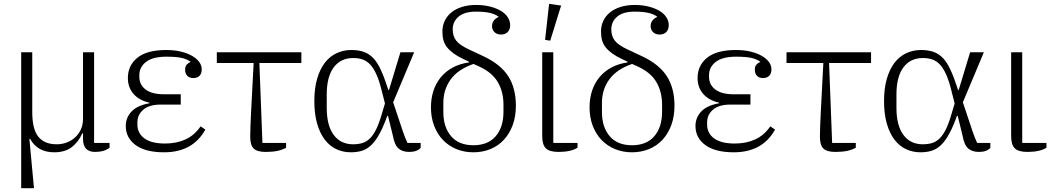

<svg xmlns="http://www.w3.org/2000/svg" viewBox="-20 -786 5531 1006"><path d="M91 -512H149V-199Q149 -109 181 -69.5Q213 -30 277 -30Q305 -30 330 -39.5Q355 -49 374 -66.5Q393 -84 404 -108.5Q415 -133 415 -164V-512H473V-37H554V-12Q526 10 478 10Q415 10 415 -58V-87H411Q391 -42 356 -15Q321 12 264 12Q177 12 138 -58H134L158 200H91Z M840 12Q742 12 690.5 -26Q639 -64 639 -126Q639 -170 669.5 -202Q700 -234 763 -245V-248Q709 -260 679.5 -294Q650 -328 650 -377Q650 -443 700 -483.5Q750 -524 851 -524Q894 -524 928.5 -515.5Q963 -507 987 -493Q1011 -479 1024 -461Q1037 -443 1037 -423Q1037 -400 1025 -388.5Q1013 -377 993 -377Q973 -377 961.5 -388.5Q950 -400 950 -421Q950 -438 958.5 -447.5Q967 -457 978 -461V-463Q958 -477 930 -483Q902 -489 852 -489Q780 -489 745 -461.5Q710 -434 710 -392V-384Q710 -342 743 -317Q776 -292 839 -292H927V-238H822Q762 -238 731 -211.5Q700 -185 700 -145V-133Q700 -88 736.5 -61Q773 -34 845 -34Q905 -34 952 -55.5Q999 -77 1031 -124L1056 -107Q990 12 840 12Z M1479 -12Q1460 -1 1434 4.5Q1408 10 1372 10Q1328 10 1309.5 -7.5Q1291 -25 1291 -70Q1291 -93 1292.5 -131.5Q1294 -170 1296 -207L1309 -456H1116V-512H1559V-456H1339L1355 -37H1479Z M2184 -11Q2165 10 2124 10Q2089 10 2068 -8Q2047 -26 2038 -77L2013 -179H2009L2001 -157Q1981 -105 1961 -72Q1941 -39 1919.5 -20.5Q1898 -2 1873 5Q1848 12 1818 12Q1777 12 1742 -4.5Q1707 -21 1681.5 -54.5Q1656 -88 1641.5 -138.5Q1627 -189 1627 -256Q1627 -323 1641.5 -373Q1656 -423 1681.5 -456.5Q1707 -490 1743 -507Q1779 -524 1821 -524Q1853 -524 1879 -516.5Q1905 -509 1926.5 -490.5Q1948 -472 1965.5 -439.5Q1983 -407 2000 -358L2015 -314H2018L2078 -512H2150L2040 -250L2091 -97Q2097 -80 2103 -64.5Q2109 -49 2115 -37H2184ZM1979 -315Q1967 -363 1952.5 -395.5Q1938 -428 1920.5 -447Q1903 -466 1881 -474Q1859 -482 1831 -482Q1765 -482 1728.5 -433Q1692 -384 1692 -291V-221Q1692 -128 1728.5 -79Q1765 -30 1830 -30Q1857 -30 1878.5 -36.5Q1900 -43 1918 -60.5Q1936 -78 1951 -108.5Q1966 -139 1980 -187L1997 -244Z M2460 12Q2412 12 2371 -5Q2330 -22 2300.5 -53Q2271 -84 2254.5 -127.5Q2238 -171 2238 -223Q2238 -270 2251 -310Q2264 -350 2289.5 -381Q2315 -412 2352 -432Q2389 -452 2437 -459V-463L2411 -475Q2379 -490 2357.5 -505.5Q2336 -521 2322.5 -538Q2309 -555 2303.5 -575.5Q2298 -596 2298 -621Q2298 -651 2310 -676.5Q2322 -702 2344.5 -720.5Q2367 -739 2400 -749.5Q2433 -760 2474 -760Q2515 -760 2548 -751.5Q2581 -743 2604.5 -729Q2628 -715 2640.5 -695.5Q2653 -676 2653 -655Q2653 -631 2640 -618Q2627 -605 2605 -605Q2584 -605 2571 -617.5Q2558 -630 2558 -649Q2558 -681 2592 -697V-699Q2574 -712 2546.5 -718.5Q2519 -725 2473 -725Q2414 -725 2383 -699Q2352 -673 2352 -632Q2352 -597 2370 -573.5Q2388 -550 2435 -528L2518 -489Q2605 -447 2644 -385Q2683 -323 2683 -232Q2683 -176 2666.5 -131Q2650 -86 2620.5 -54Q2591 -22 2550 -5Q2509 12 2460 12ZM2460 -25Q2537 -25 2577.5 -72.5Q2618 -120 2618 -200V-237Q2618 -304 2589 -354.5Q2560 -405 2494 -436L2461 -451Q2380 -423 2341.5 -370Q2303 -317 2303 -248V-198Q2303 -120 2343.5 -72.5Q2384 -25 2460 -25Z M2879 -512V-37H3006V-12Q2971 10 2906 10Q2860 10 2840.5 -8.5Q2821 -27 2821 -73V-512ZM2836 -577 2857 -766 2920 -757 2863 -573Z M3291 12Q3243 12 3202 -5Q3161 -22 3131.5 -53Q3102 -84 3085.5 -127.5Q3069 -171 3069 -223Q3069 -270 3082 -310Q3095 -350 3120.5 -381Q3146 -412 3183 -432Q3220 -452 3268 -459V-463L3242 -475Q3210 -490 3188.5 -505.5Q3167 -521 3153.5 -538Q3140 -555 3134.5 -575.5Q3129 -596 3129 -621Q3129 -651 3141 -676.5Q3153 -702 3175.5 -720.5Q3198 -739 3231 -749.5Q3264 -760 3305 -760Q3346 -760 3379 -751.5Q3412 -743 3435.5 -729Q3459 -715 3471.5 -695.5Q3484 -676 3484 -655Q3484 -631 3471 -618Q3458 -605 3436 -605Q3415 -605 3402 -617.5Q3389 -630 3389 -649Q3389 -681 3423 -697V-699Q3405 -712 3377.5 -718.5Q3350 -725 3304 -725Q3245 -725 3214 -699Q3183 -673 3183 -632Q3183 -597 3201 -573.5Q3219 -550 3266 -528L3349 -489Q3436 -447 3475 -385Q3514 -323 3514 -232Q3514 -176 3497.5 -131Q3481 -86 3451.5 -54Q3422 -22 3381 -5Q3340 12 3291 12ZM3291 -25Q3368 -25 3408.5 -72.5Q3449 -120 3449 -200V-237Q3449 -304 3420 -354.5Q3391 -405 3325 -436L3292 -451Q3211 -423 3172.5 -370Q3134 -317 3134 -248V-198Q3134 -120 3174.5 -72.5Q3215 -25 3291 -25Z M3825 12Q3727 12 3675.5 -26Q3624 -64 3624 -126Q3624 -170 3654.5 -202Q3685 -234 3748 -245V-248Q3694 -260 3664.5 -294Q3635 -328 3635 -377Q3635 -443 3685 -483.5Q3735 -524 3836 -524Q3879 -524 3913.5 -515.5Q3948 -507 3972 -493Q3996 -479 4009 -461Q4022 -443 4022 -423Q4022 -400 4010 -388.5Q3998 -377 3978 -377Q3958 -377 3946.5 -388.5Q3935 -400 3935 -421Q3935 -438 3943.5 -447.5Q3952 -457 3963 -461V-463Q3943 -477 3915 -483Q3887 -489 3837 -489Q3765 -489 3730 -461.5Q3695 -434 3695 -392V-384Q3695 -342 3728 -317Q3761 -292 3824 -292H3912V-238H3807Q3747 -238 3716 -211.5Q3685 -185 3685 -145V-133Q3685 -88 3721.5 -61Q3758 -34 3830 -34Q3890 -34 3937 -55.5Q3984 -77 4016 -124L4041 -107Q3975 12 3825 12Z M4464 -12Q4445 -1 4419 4.5Q4393 10 4357 10Q4313 10 4294.5 -7.5Q4276 -25 4276 -70Q4276 -93 4277.5 -131.5Q4279 -170 4281 -207L4294 -456H4101V-512H4544V-456H4324L4340 -37H4464Z M5169 -11Q5150 10 5109 10Q5074 10 5053 -8Q5032 -26 5023 -77L4998 -179H4994L4986 -157Q4966 -105 4946 -72Q4926 -39 4904.5 -20.5Q4883 -2 4858 5Q4833 12 4803 12Q4762 12 4727 -4.5Q4692 -21 4666.5 -54.5Q4641 -88 4626.5 -138.5Q4612 -189 4612 -256Q4612 -323 4626.5 -373Q4641 -423 4666.5 -456.5Q4692 -490 4728 -507Q4764 -524 4806 -524Q4838 -524 4864 -516.5Q4890 -509 4911.5 -490.5Q4933 -472 4950.5 -439.5Q4968 -407 4985 -358L5000 -314H5003L5063 -512H5135L5025 -250L5076 -97Q5082 -80 5088 -64.5Q5094 -49 5100 -37H5169ZM4964 -315Q4952 -363 4937.5 -395.5Q4923 -428 4905.5 -447Q4888 -466 4866 -474Q4844 -482 4816 -482Q4750 -482 4713.5 -433Q4677 -384 4677 -291V-221Q4677 -128 4713.5 -79Q4750 -30 4815 -30Q4842 -30 4863.5 -36.5Q4885 -43 4903 -60.5Q4921 -78 4936 -108.5Q4951 -139 4965 -187L4982 -244Z M5336 -512V-37H5463V-12Q5428 10 5363 10Q5317 10 5297.5 -8.5Q5278 -27 5278 -73V-512Z"/></svg>

Font: IBM Plex Serif Light
Style: Regular
Weight: 300
Designer: Mike Abbink, Paul van der Laan, Pieter van Rosmalen
Foundry: Bold Monday
Version: Version 3.001